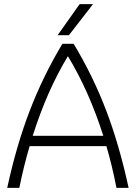

<svg xmlns="http://www.w3.org/2000/svg" viewBox="-20 -913 660 933"><path d="M497 -203H124Q94 -101 74 0H15Q60 -207 124.5 -375Q189 -543 283 -700H338Q432 -544 496 -376Q560 -208 605 0H546Q524 -112 497 -203ZM482 -253Q413 -470 310 -640Q209 -474 139 -253ZM367 -893H432L315 -742H260Z"/></svg>

Font: Krub Light
Style: Regular
Weight: 300
Designer: Ekaluck Peanpanawate
Foundry: Cadson Demak Co.,Ltd.
Version: Version 1.000; ttfautohint (v1.6)